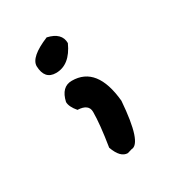

<svg xmlns="http://www.w3.org/2000/svg" viewBox="-86 -241 343 383"><g transform="rotate(-30 85.5 -49.5)"><path d="M76 -190Q107 -183 107 -159Q89 -119 57 -119Q31 -119 30 -150Q30 -171 76 -190ZM76 -90Q134 -90 142 -6Q135 88 111 88L101 91Q84 91 74 63Q82 13 82 -15Q82 -33 57 -34Q45 -48 45 -59Q52 -90 76 -90Z"/></g></svg>

Font: Just Me Again Down Here
Style: Regular
Weight: 400
Designer: Kimberly Geswein
Foundry: Kimberly Geswein
Version: Version 1.002 2007